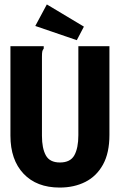

<svg xmlns="http://www.w3.org/2000/svg" viewBox="-20 -831 540 865"><path d="M249 14Q145 14 86 -48.5Q27 -111 27 -220V-623H177V-612Q172 -606 170.5 -599Q169 -592 169 -575V-219Q169 -163 186.5 -131Q204 -99 250 -99Q297 -99 315 -131.5Q333 -164 333 -222V-623H473V-223Q473 -142 444 -89.5Q415 -37 364.5 -11.5Q314 14 249 14ZM326 -650 139 -714 191 -811 358 -711Z"/></svg>

Font: Inconsolata Black
Style: Regular
Weight: 900
Monospace: yes
Designer: Raph Levien, Cyreal, Brenton Simpson
Foundry: Raph Levien, Cyreal, Google
Version: Version 3.001; ttfautohint (v1.8.2.53-6de2)